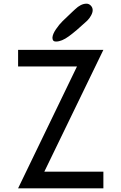

<svg xmlns="http://www.w3.org/2000/svg" viewBox="-20 -1020 658 1040"><path d="M284 -795H282Q264 -795 264 -816Q265 -835 283 -861.5Q301 -888 319.5 -906Q338 -924 373 -957Q377 -961 380 -963.5Q383 -966 386 -969Q418 -1000 448 -1000H449Q462 -1000 472 -989.5Q482 -979 482 -965Q482 -952 473.5 -936.5Q465 -921 456 -912L448 -904Q392 -852 353 -823.5Q314 -795 284 -795ZM78 0 397 -660H78V-750H540L220 -90H540V0Z"/></svg>

Font: Hermit
Style: Regular
Weight: 400
Designer: Pablo Caro
Version: Version 2.000;PS 002.000;hotconv 1.0.88;makeotf.lib2.5.64775